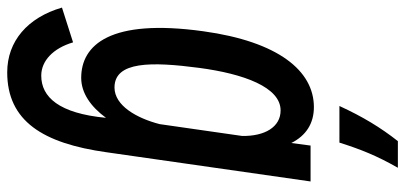

<svg xmlns="http://www.w3.org/2000/svg" viewBox="-332 -548 1096 519"><g transform="rotate(90 215.5 -288.0)"><path d="M341 -658C359 -715 376 -758 409 -816H337C300 -769 271 -721 242 -658ZM367 -28 446 -580H349L342 -528C322 -568 289 -589 245 -589C147 -589 68 -493 40 -290C5 -38 77 40 166 40C207 40 244 14 274 -27C262 100 218 148 160 148C120 148 86 116 70 62L-24 92C3 185 67 240 151 240C283 240 343 143 367 -28ZM139 -279C155 -399 191 -499 254 -499C299 -499 324 -456 323 -395L291 -172C275 -110 241 -50 192 -50C121 -50 122 -150 139 -279Z"/></g></svg>

Font: Smiley Sans Oblique
Style: Regular
Weight: 400
Italic angle: -8°
Designer: oooooohmygosh, Nagisa Chen, Janine Sui, Heda Shi, Jian Li
Foundry: atelierAnchor
Version: Version 2.0.1